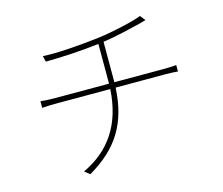

<svg xmlns="http://www.w3.org/2000/svg" viewBox="-106 -884 1211 1041"><g transform="rotate(-15 500.0 -363.5)"><path d="M533 -432V-449V-659C613 -670 697 -692 748 -704C761 -708 773 -711 783 -714L760 -743C712 -724 592 -697 511 -687C404 -674 269 -664 195 -669L203 -636C291 -637 398 -642 503 -655V-449V-432H202C173 -432 136 -434 119 -436V-399C141 -401 171 -402 204 -402H502C490 -204 401 -79 249 -7L278 16C445 -81 522 -206 532 -402H814C836 -402 864 -401 881 -399V-435C861 -433 835 -432 813 -432Z"/></g></svg>

Font: Noto Sans CJK Thin
Style: Regular
Weight: 100
Designer: Ryoko NISHIZUKA (kana & ideographs); Paul D. Hunt (Latin, Greek & Cyrillic); Wenlong ZHANG (bopomofo); Sandoll Communica
Foundry: Adobe Systems Incorporated
Version: Version 1.000;PS 1;hotconv 1.0.78;makeotf.lib2.5.61930